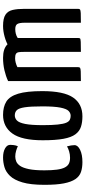

<svg xmlns="http://www.w3.org/2000/svg" viewBox="329 -879 560 1258"><g transform="rotate(-90 609.0 -250.0)"><path d="M176 10Q139 10 111 0.5Q83 -9 64.5 -36Q46 -63 36.5 -111.5Q27 -160 27 -239Q27 -329 43 -383Q59 -437 85.5 -464.5Q112 -492 143.5 -501Q175 -510 206 -510Q242 -510 265.5 -497Q289 -484 289 -463Q289 -454 287.5 -441Q286 -428 280 -413Q268 -419 249.5 -424.5Q231 -430 212 -430Q196 -430 180 -423.5Q164 -417 151 -398Q138 -379 130 -341Q122 -303 122 -239Q122 -190 126.5 -157Q131 -124 141 -105Q151 -86 166.5 -78.5Q182 -71 204 -71Q226 -71 246 -77Q266 -83 279 -91Q283 -76 285 -64.5Q287 -53 287 -42Q287 -20 256 -5Q225 10 176 10Z M476 10Q437 10 407.5 0.5Q378 -9 358 -36Q338 -63 328.5 -114.5Q319 -166 319 -250Q319 -387 363 -448.5Q407 -510 485 -510Q538 -510 572.5 -488.5Q607 -467 624 -411Q641 -355 641 -253Q641 -112 599 -51Q557 10 476 10ZM479 -67Q497 -67 511 -80.5Q525 -94 533 -134.5Q541 -175 541 -252Q541 -329 535 -368Q529 -407 516 -420Q503 -433 482 -433Q463 -433 448.5 -419Q434 -405 426 -365Q418 -325 418 -249Q418 -189 422 -152Q426 -115 433.5 -97Q441 -79 452.5 -73Q464 -67 479 -67Z M707 0V-477Q739 -492 778 -501Q817 -510 859 -510Q918 -510 946 -482.5Q974 -455 981.5 -404Q989 -353 989 -282V-18Q989 -9 985 -5.5Q981 -2 961.5 -1Q942 0 898 0V-373Q898 -395 896 -407.5Q894 -420 885 -425.5Q876 -431 856 -431Q842 -431 827 -427Q812 -423 798 -416V-18Q798 -9 793.5 -5.5Q789 -2 770 -1Q751 0 707 0ZM898 0V-431Q904 -454 931.5 -471.5Q959 -489 996.5 -499.5Q1034 -510 1068 -510Q1118 -510 1142 -494Q1166 -478 1173 -446.5Q1180 -415 1180 -371V-18Q1180 -9 1175.5 -5.5Q1171 -2 1152 -1Q1133 0 1089 0V-370Q1089 -402 1081 -416Q1073 -430 1047 -430Q1032 -430 1017.5 -426.5Q1003 -423 989 -414V-18Q989 -9 986 -5.5Q983 -2 963.5 -1Q944 0 898 0Z"/></g></svg>

Font: Yanone Kaffeesatz ExtraLight Medium
Style: Regular
Weight: 500
Version: Version 2.003